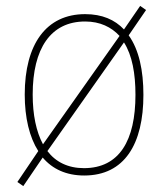

<svg xmlns="http://www.w3.org/2000/svg" viewBox="-20 -586 565 652"><path d="M467 -264C467 -347 452 -417 417 -466L476 -552L456 -566L401 -486C370 -519 327 -538 269 -538C137 -538 64 -436 64 -265C64 -186 80 -120 110 -73L39 32L59 46L125 -51C158 -12 205 10 266 10C403 10 467 -97 467 -264ZM91 -265C91 -421 152 -513 269 -513C320 -513 358 -494 386 -464L126 -96C103 -139 91 -196 91 -265ZM440 -264C440 -110 386 -15 265 -15C211 -15 169 -36 141 -73L401 -442C429 -398 440 -336 440 -264Z"/></svg>

Font: Noto Sans Gujarati SemiCondensed Thin
Style: Regular
Weight: 100
Width: 4
Designer: Jelle Bosma - Monotype Design Team, Universal Thirst
Foundry: Monotype Imaging Inc.
Version: Version 2.106